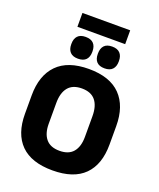

<svg xmlns="http://www.w3.org/2000/svg" viewBox="-174 -1070 983 1190"><g transform="rotate(20 317.5 -474.5)"><path d="M159.6 -874.1V-965.4H474.6V-874.1ZM317.4 15.4Q178.2 15.4 108.4 -54.5Q38.6 -124.4 38.6 -256.1V-377.5Q38.6 -509.4 108.7 -581.2Q178.8 -653 317.4 -653Q456 -653 526.2 -581.2Q596.3 -509.4 596.3 -377.5V-256.1Q596.3 -124.4 526.5 -54.5Q456.7 15.4 317.4 15.4ZM317.4 -113.7Q377.8 -113.7 407.3 -149Q436.8 -184.3 436.8 -248.6V-385.3Q436.8 -452.6 407.3 -488.6Q377.8 -524.6 317.4 -524.6Q257.1 -524.6 227.6 -488.6Q198 -452.6 198 -385.3V-248.6Q198 -184.3 227.6 -149Q257.1 -113.7 317.4 -113.7ZM229.7 -689.3Q195.1 -689.3 177.9 -707.6Q160.7 -725.9 160.7 -758.9V-762.7Q160.7 -796.1 177.9 -814.4Q195.1 -832.8 229.7 -832.8Q265.3 -832.8 282.5 -814.4Q299.6 -796.1 299.6 -762.7V-758.9Q299.6 -725.9 282.5 -707.6Q265.3 -689.3 229.7 -689.3ZM404.8 -689.3Q369.7 -689.3 352.7 -707.6Q335.8 -725.9 335.8 -758.9V-762.7Q335.8 -796.1 352.7 -814.4Q369.7 -832.8 404.8 -832.8Q439.5 -832.8 456.8 -814.4Q474.1 -796.1 474.1 -762.7V-758.9Q474.1 -725.9 456.8 -707.6Q439.5 -689.3 404.8 -689.3Z"/></g></svg>

Font: Anek Latin Medium
Style: Regular
Weight: 500
Designer: Yesha Goshar
Foundry: Ek Type
Version: Version 1.003